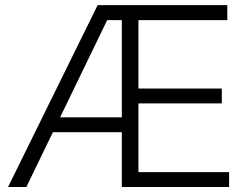

<svg xmlns="http://www.w3.org/2000/svg" viewBox="-20 -748 989 768"><path d="M12.2 0 370.6 -727.5H889.2V-667.5H533.7V-394H867.2V-334.5H533.7V-59.6H896.5V0H467.3V-667.5H408.7L85.4 0ZM170.9 -219.2V-278.8H501V-219.2Z"/></svg>

Font: Inter Tight Light
Style: Regular
Weight: 300
Designer: Rasmus Andersson
Foundry: rsms
Version: Version 3.004